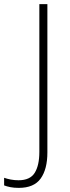

<svg xmlns="http://www.w3.org/2000/svg" viewBox="-96 -734 339 932"><path d="M-5 178Q-28 178 -45.5 174.5Q-63 171 -76 166V129Q-62 134 -44 137.5Q-26 141 -6 141Q50 141 72.5 105Q95 69 95 3V-714H134V6Q134 87 101.5 132.5Q69 178 -5 178Z"/></svg>

Font: Noto Sans Arabic SemCond ExtLt
Style: Regular
Weight: 200
Width: 4
Designer: Monotype Design Team, Nadine Chahine, Nizar Qandah and Khaled Hosny
Foundry: Monotype Imaging Inc.
Version: Version 2.012; ttfautohint (v1.8.4.7-5d5b)